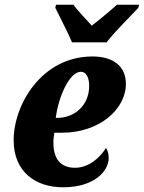

<svg xmlns="http://www.w3.org/2000/svg" viewBox="-20 -786 611 816"><path d="M286 -606H433C469 -653 533 -715 568 -753L571 -766H477C454 -745 402 -701 370 -677C349 -701 307 -744 292 -766H218L215 -753C233 -715 271 -644 286 -606ZM248 10C381 10 442 -59 442 -115C442 -133 437 -149 430 -157C405 -115 356 -73 299 -73C237 -73 207 -111 207 -180C207 -196 209 -210 211 -222H245C400 -222 515 -320 515 -430C515 -503 463 -546 373 -546C157 -546 38 -341 38 -190C38 -54 133 10 248 10ZM223 -285H217C229 -378 276 -481 324 -481C346 -481 359 -457 359 -421C359 -339 298 -285 223 -285Z"/></svg>

Font: Noto Serif Condensed Black
Style: Italic
Weight: 900
Width: 3
Italic angle: -12°
Designer: Monotype Design Team
Foundry: Monotype Imaging Inc.
Version: Version 2.013